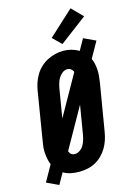

<svg xmlns="http://www.w3.org/2000/svg" viewBox="-163 -1066 834 1196"><g transform="rotate(-15 254.5 -467.5)"><path d="M65 55 -12 19 46 -84Q39 -101 35 -120.5Q31 -140 29.5 -159.5Q28 -179 30 -199Q32 -219 36 -240L86 -545Q90 -571 98.5 -596.5Q107 -622 121 -645.5Q135 -669 155.5 -688.5Q176 -708 200.5 -720.5Q225 -733 251 -739.5Q277 -746 304 -746Q331 -746 356.5 -739Q382 -732 404 -719L444 -790L521 -754L463 -651Q471 -634 475 -614.5Q479 -595 480 -575.5Q481 -556 479 -536Q477 -516 474 -495L423 -190Q419 -165 410.5 -139.5Q402 -114 388 -90.5Q374 -67 353.5 -47Q333 -27 308.5 -14.5Q284 -2 257.5 3Q231 8 206 8Q179 8 153 2.5Q127 -3 105 -16ZM190 -340 337 -601Q333 -613 322.5 -621Q312 -629 299 -629Q282 -629 267 -617.5Q252 -606 243 -591Q234 -576 229 -559.5Q224 -543 221 -526ZM209 -106Q226 -106 241.5 -117Q257 -128 266 -143.5Q275 -159 280 -175.5Q285 -192 288 -209L319 -395L172 -134Q174 -129 177 -123.5Q180 -118 185 -114Q190 -110 196 -108Q202 -106 209 -106ZM311 -788 256 -842 417 -990 486 -920Z"/></g></svg>

Font: Iosevka Curly Slab HvObl
Style: Regular
Weight: 900
Italic angle: -9°
Monospace: yes
Designer: Belleve Invis
Foundry: Belleve Invis
Version: Version 11.1.0; ttfautohint (v1.8.3)